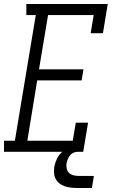

<svg xmlns="http://www.w3.org/2000/svg" viewBox="-42 -755 562 955"><path d="M-22 0V-55H32L136 -680H89V-735H494L470 -590H409L424 -680H197L152 -410H373L364 -355H143L94 -55H320L335 -145H396L372 0ZM340 180Q324 180 308.5 178Q293 176 279 171Q265 166 253.5 157Q242 148 235 135Q228 122 227 106.5Q226 91 228 75Q232 54 241.5 34Q251 14 268.5 -0.5Q286 -15 307.5 -21.5Q329 -28 349 -28L345 0Q334 0 323.5 4.5Q313 9 306 18Q299 27 295 37.5Q291 48 289 58Q287 71 290 84Q293 97 302 105.5Q311 114 324 117Q337 120 350 120H425L415 180Z"/></svg>

Font: Iosevka Slab Light Oblique
Style: Regular
Weight: 300
Italic angle: -9°
Monospace: yes
Designer: Belleve Invis
Foundry: Belleve Invis
Version: Version 11.1.1; ttfautohint (v1.8.3)